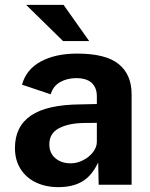

<svg xmlns="http://www.w3.org/2000/svg" viewBox="-20 -760 617 790"><path d="M312 -330.5 378.5 -332V-363.5Q378.5 -399.5 357.2 -419Q336 -438.5 293.5 -438.5Q257 -438.5 228 -422.5Q199 -406.5 188.5 -372L70.5 -411.5Q88 -474.5 148 -507Q208 -539.5 297.5 -539.5Q415 -539.5 468.2 -496.5Q521.5 -453.5 521.5 -372V0H386L384 -91.5Q357.5 -36 318 -13Q278.5 10 220 10Q169 10 128.5 -9Q88 -28 64.8 -64.5Q41.5 -101 41.5 -151Q41.5 -239.5 107.2 -284.5Q173 -329.5 312 -330.5ZM270.5 -88Q297 -88 322 -100.8Q347 -113.5 362.8 -134Q378.5 -154.5 378.5 -176.5V-254.5L324 -254Q262 -253 222.5 -232.2Q183 -211.5 183 -166Q183 -130 207.8 -109Q232.5 -88 270.5 -88ZM347 -591H239.5L87.5 -740H241.5Z"/></svg>

Font: 1883 Sans
Style: Bold
Weight: 700
Designer: 1883 Sans project is a fork of Public Sans.
Version: Version 1.009